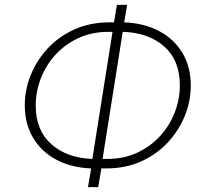

<svg xmlns="http://www.w3.org/2000/svg" viewBox="-20 -750 850 790"><path d="M342 20 355 -57Q274 -60 212.5 -92.5Q151 -125 116.5 -182.5Q82 -240 82 -317Q82 -381 106.5 -441.5Q131 -502 176.5 -551Q222 -600 286.5 -629Q351 -658 430 -658H449L461 -730H503L491 -658Q572 -655 634 -622.5Q696 -590 730.5 -532.5Q765 -475 765 -398Q765 -334 740.5 -273.5Q716 -213 670.5 -164Q625 -115 561 -86Q497 -57 417 -57H397L384 20ZM127 -316Q127 -214 191 -157Q255 -100 360 -96L443 -619H427Q358 -619 303 -593.5Q248 -568 208.5 -525Q169 -482 148 -427.5Q127 -373 127 -316ZM720 -399Q720 -502 655.5 -559Q591 -616 485 -619L402 -96H420Q489 -96 544 -121.5Q599 -147 638.5 -190Q678 -233 699 -287.5Q720 -342 720 -399Z"/></svg>

Font: Nunito Sans ExtraLight
Style: Italic
Weight: 200
Italic angle: -9°
Designer: Vernon Adams
Foundry: Vernon Adams
Version: Version 3.006; ttfautohint (v1.8.3)